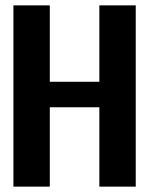

<svg xmlns="http://www.w3.org/2000/svg" viewBox="-20 -695 570 715"><path d="M30 0V-675H165.5V-390.5H350V-675H485.5V0H350V-295.5H165.5V0Z"/></svg>

Font: Anybody SemiBold
Style: Regular
Weight: 600
Designer: Tyler Finck
Foundry: Etcetera Type Company
Version: Version 1.010; ttfautohint (v1.8.3) -l 8 -r 50 -G 200 -x 14 